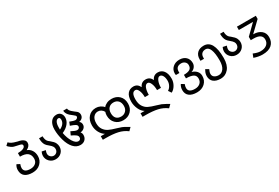

<svg xmlns="http://www.w3.org/2000/svg" viewBox="83 -1879 4791 3301"><g transform="rotate(-30 2478.5 -228.5)"><path d="M335.9 -390.6Q390.6 -371.1 421.9 -322.3Q453.1 -273.4 453.1 -207Q453.1 -121.1 392.6 -62.5Q332 -3.9 234.4 -3.9Q136.7 -3.9 84 -44.9Q31.2 -85.9 31.2 -168Q31.2 -226.6 62.5 -269.5L121.1 -238.3Q105.5 -199.2 105.5 -168Q105.5 -78.1 234.4 -78.1Q296.9 -78.1 335.9 -111.3Q375 -144.5 375 -203.1Q375 -273.4 330.1 -312.5Q285.2 -351.6 179.7 -351.6V-421.9Q246.1 -421.9 287.1 -439.5Q328.1 -457 328.1 -492.2Q328.1 -507.8 312.5 -517.6Q296.9 -527.3 234.4 -539.1Q199.2 -546.9 175.8 -552.7Q152.3 -558.6 127 -576.2Q101.6 -593.8 87.9 -607.4Q74.2 -621.1 70.3 -628.9L117.2 -671.9Q140.6 -648.4 169.9 -632.8Q199.2 -617.2 273.4 -597.7Q320.3 -589.8 347.7 -578.1Q375 -566.4 394.5 -546.9Q414.1 -527.3 414.1 -492.2Q414.1 -429.7 335.9 -390.6Z M691.4 -460.9Q691.4 -425.8 699.2 -400.4Q707 -375 718.8 -359.4Q730.5 -343.8 757.8 -324.2Q820.3 -273.4 837.9 -236.3Q855.5 -199.2 855.5 -164.1Q855.5 -93.8 808.6 -48.8Q761.7 -3.9 691.4 -3.9Q621.1 -3.9 574.2 -50.8Q527.3 -97.7 527.3 -164.1Q527.3 -203.1 546.9 -242.2L621.1 -226.6Q605.5 -187.5 605.5 -164.1Q605.5 -125 632.8 -99.6Q660.2 -74.2 693.4 -74.2Q726.6 -74.2 752 -97.7Q777.3 -121.1 777.3 -164.1Q777.3 -187.5 763.7 -210.9Q750 -234.4 707 -269.5Q671.9 -296.9 654.3 -322.3Q636.7 -347.7 628.9 -382.8Q621.1 -418 621.1 -460.9Z M1293 -664.1Q1293 -644.5 1308.6 -621.1Q1324.2 -597.7 1375 -558.6Q1425.8 -523.4 1437.5 -502Q1449.2 -480.5 1449.2 -457Q1449.2 -418 1425.8 -392.6Q1402.3 -367.2 1359.4 -359.4Q1394.5 -335.9 1394.5 -289.1Q1394.5 -250 1365.2 -222.7Q1335.9 -195.3 1289.1 -191.4Q1312.5 -168 1312.5 -128.9Q1312.5 -74.2 1277.3 -39.1Q1242.2 -3.9 1183.6 -3.9Q1105.5 -3.9 1046.9 -68.4Q988.3 -132.8 957 -244.1Q925.8 -355.5 925.8 -457Q925.8 -550.8 966.8 -607.4Q1007.8 -664.1 1082 -664.1Q1132.8 -664.1 1162.1 -630.9Q1191.4 -597.7 1191.4 -546.9Q1191.4 -484.4 1146.5 -427.7Q1101.6 -371.1 1019.5 -335.9Q1039.1 -226.6 1085.9 -152.3Q1132.8 -78.1 1183.6 -78.1Q1207 -78.1 1220.7 -91.8Q1234.4 -105.5 1234.4 -128.9Q1234.4 -156.2 1209 -177.7Q1183.6 -199.2 1117.2 -230.5L1148.4 -296.9Q1226.6 -253.9 1261.7 -253.9Q1285.2 -253.9 1298.8 -267.6Q1312.5 -281.2 1312.5 -300.8Q1312.5 -324.2 1285.2 -341.8Q1257.8 -359.4 1187.5 -382.8L1214.8 -449.2Q1293 -418 1316.4 -418Q1339.8 -418 1355.5 -431.6Q1371.1 -445.3 1371.1 -460.9Q1371.1 -472.7 1361.3 -482.4Q1351.6 -492.2 1332 -507.8Q1265.6 -554.7 1242.2 -591.8Q1218.8 -628.9 1218.8 -664.1ZM1007.8 -410.2Q1058.6 -433.6 1085.9 -468.8Q1113.3 -503.9 1113.3 -546.9Q1113.3 -566.4 1105.5 -580.1Q1097.7 -593.8 1082 -593.8Q1046.9 -593.8 1027.3 -556.6Q1007.8 -519.5 1007.8 -457Q1007.8 -433.6 1007.8 -410.2Z M1875 -355.5Q1898.4 -386.7 1941.4 -406.2Q1984.4 -425.8 2035.2 -425.8Q2128.9 -425.8 2187.5 -369.1Q2246.1 -312.5 2246.1 -214.8Q2246.1 -121.1 2187.5 -62.5Q2128.9 -3.9 2035.2 -3.9Q1941.4 -3.9 1882.8 -62.5Q1824.2 -121.1 1824.2 -214.8Q1824.2 -253.9 1835.9 -285.2Q1820.3 -316.4 1791 -335.9Q1761.7 -355.5 1726.6 -355.5Q1671.9 -355.5 1636.7 -312.5Q1601.6 -269.5 1601.6 -191.4Q1601.6 -117.2 1634.8 -68.4Q1668 -19.5 1718.8 5.9Q1769.5 31.2 1867.2 58.6Q1921.9 74.2 1951.2 85.9Q1980.5 97.7 2021.5 121.1Q2062.5 144.5 2082 156.2L2027.3 210.9Q1949.2 152.3 1853.5 130.9Q1757.8 109.4 1617.2 109.4H1558.6V39.1H1640.6Q1585.9 3.9 1552.7 -58.6Q1519.5 -121.1 1519.5 -195.3Q1519.5 -300.8 1576.2 -363.3Q1632.8 -425.8 1726.6 -425.8Q1769.5 -425.8 1810.5 -406.2Q1851.6 -386.7 1875 -355.5ZM2035.2 -78.1Q2089.8 -78.1 2127 -115.2Q2164.1 -152.3 2164.1 -214.8Q2164.1 -281.2 2128.9 -318.4Q2093.8 -355.5 2035.2 -355.5Q1976.6 -355.5 1941.4 -318.4Q1906.2 -281.2 1906.2 -214.8Q1906.2 -148.4 1939.5 -113.3Q1972.7 -78.1 2035.2 -78.1Z M2871.1 -164.1H2793Q2793 -242.2 2769.5 -296.9Q2746.1 -351.6 2710.9 -351.6Q2671.9 -351.6 2650.4 -298.8Q2628.9 -246.1 2628.9 -164.1H2550.8Q2550.8 -242.2 2527.3 -296.9Q2503.9 -351.6 2468.8 -351.6Q2390.6 -351.6 2390.6 -210.9Q2390.6 -125 2423.8 -72.3Q2457 -19.5 2507.8 5.9Q2558.6 31.2 2656.2 58.6Q2710.9 74.2 2740.2 85.9Q2769.5 97.7 2810.5 121.1Q2851.6 144.5 2871.1 156.2L2816.4 210.9Q2738.3 152.3 2642.6 130.9Q2546.9 109.4 2406.2 109.4H2347.7V39.1H2429.7Q2375 7.8 2341.8 -64.5Q2308.6 -136.7 2308.6 -210.9Q2308.6 -316.4 2351.6 -369.1Q2394.5 -421.9 2468.8 -421.9Q2550.8 -421.9 2589.8 -339.8Q2625 -421.9 2710.9 -421.9Q2796.9 -421.9 2832 -339.8Q2867.2 -421.9 2953.1 -421.9Q3023.4 -421.9 3066.4 -367.2Q3109.4 -312.5 3109.4 -210.9Q3109.4 -144.5 3074.2 -84Q3039.1 -23.4 2988.3 0L2949.2 -58.6Q2984.4 -78.1 3007.8 -121.1Q3031.2 -164.1 3031.2 -210.9Q3031.2 -273.4 3009.8 -312.5Q2988.3 -351.6 2953.1 -351.6Q2918 -351.6 2894.5 -296.9Q2871.1 -242.2 2871.1 -164.1Z M3460.9 -136.7Q3519.5 -121.1 3554.7 -82Q3589.8 -43 3589.8 11.7Q3589.8 101.6 3529.3 158.2Q3468.8 214.8 3371.1 214.8Q3273.4 214.8 3220.7 173.8Q3168 132.8 3168 54.7Q3168 -3.9 3199.2 -50.8L3257.8 -15.6Q3242.2 19.5 3242.2 54.7Q3242.2 144.5 3371.1 144.5Q3433.6 144.5 3472.7 111.3Q3511.7 78.1 3511.7 19.5Q3511.7 -39.1 3464.8 -64.5Q3418 -89.8 3324.2 -89.8V-160.2Q3402.3 -160.2 3441.4 -183.6Q3480.5 -207 3480.5 -265.6Q3480.5 -304.7 3451.2 -330.1Q3421.9 -355.5 3382.8 -355.5Q3273.4 -355.5 3273.4 -250Q3273.4 -246.1 3273.4 -226.6H3203.1Q3199.2 -250 3199.2 -257.8Q3199.2 -332 3252 -378.9Q3304.7 -425.8 3382.8 -425.8Q3464.8 -425.8 3511.7 -380.9Q3558.6 -335.9 3558.6 -261.7Q3558.6 -218.8 3531.2 -183.6Q3503.9 -148.4 3460.9 -136.7Z M3691.4 -226.6Q3691.4 -250 3691.4 -257.8Q3691.4 -335.9 3738.3 -380.9Q3785.2 -425.8 3867.2 -425.8Q4062.5 -425.8 4062.5 -70.3Q4062.5 66.4 4000 140.6Q3937.5 214.8 3843.8 214.8Q3753.9 214.8 3703.1 173.8Q3652.3 132.8 3652.3 54.7Q3652.3 -3.9 3691.4 -62.5L3750 -27.3Q3726.6 19.5 3726.6 54.7Q3726.6 97.7 3759.8 121.1Q3793 144.5 3843.8 144.5Q3902.3 144.5 3941.4 89.8Q3980.5 35.2 3980.5 -70.3Q3980.5 -210.9 3951.2 -283.2Q3921.9 -355.5 3867.2 -355.5Q3816.4 -355.5 3789.1 -328.1Q3761.7 -300.8 3761.7 -250Q3761.7 -246.1 3761.7 -226.6Z M4285.2 -460.9Q4285.2 -425.8 4293 -400.4Q4300.8 -375 4312.5 -359.4Q4324.2 -343.8 4351.6 -324.2Q4414.1 -273.4 4431.6 -236.3Q4449.2 -199.2 4449.2 -164.1Q4449.2 -93.8 4402.3 -48.8Q4355.5 -3.9 4285.2 -3.9Q4214.8 -3.9 4168 -50.8Q4121.1 -97.7 4121.1 -164.1Q4121.1 -203.1 4140.6 -242.2L4214.8 -226.6Q4199.2 -187.5 4199.2 -164.1Q4199.2 -125 4226.6 -99.6Q4253.9 -74.2 4287.1 -74.2Q4320.3 -74.2 4345.7 -97.7Q4371.1 -121.1 4371.1 -164.1Q4371.1 -187.5 4357.4 -210.9Q4343.8 -234.4 4300.8 -269.5Q4265.6 -296.9 4248 -322.3Q4230.5 -347.7 4222.7 -382.8Q4214.8 -418 4214.8 -460.9Z M4703.1 -168H4710.9Q4800.8 -168 4859.4 -121.1Q4918 -74.2 4918 7.8Q4918 105.5 4855.5 160.2Q4793 214.8 4671.9 214.8Q4593.8 214.8 4503.9 183.6L4531.2 113.3Q4613.3 148.4 4668 148.4Q4750 148.4 4794.9 111.3Q4839.8 74.2 4839.8 11.7Q4839.8 -101.6 4671.9 -101.6H4617.2V-168L4808.6 -355.5H4527.3V-421.9H4902.3V-359.4Z"/></g></svg>

Font: 和音 by 宁静之雨，公众号njzyshare
Style: Regular
Weight: 400
Designer: Steve Matteson
Foundry: Ascender Corporation
Version: Version 6.00;June 8, 2018;FontCreator 11.0.0.2388 32-bit